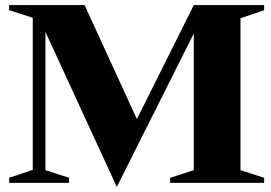

<svg xmlns="http://www.w3.org/2000/svg" viewBox="-20 -720 1066 756"><path d="M440 16 159 -594V-50L252 -20V0H16V-20L109 -51V-650L16 -680V-700H313L519 -251L743 -700H1020V-680L927 -648V-50L1020 -20V0H650V-20L743 -50V-588Z"/></svg>

Font: Wittgenstein Black
Style: Regular
Weight: 900
Designer: Jörg Drees
Foundry: Jörg Drees
Version: Version 1.303; ttfautohint (v1.8.4.7-5d5b)